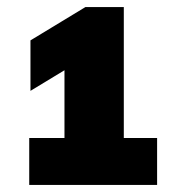

<svg xmlns="http://www.w3.org/2000/svg" viewBox="-20 -830 490 542"><path d="M162 -323V-721.5L221 -667.5L66 -573.5V-716L221 -810H329.5V-323ZM62.5 -308V-440.5H423.5V-308Z"/></svg>

Font: Encode Sans Condensed Thin Black
Style: Regular
Weight: 900
Version: Version 3.002